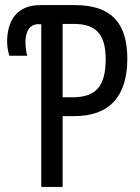

<svg xmlns="http://www.w3.org/2000/svg" viewBox="-20 -734 551 754"><path d="M142 0H226V-278H272C411 -278 480 -357 480 -503C480 -646 415 -714 274 -714H138C44 -714 8 -650 8 -570C8 -548 13 -527 17 -515H87C84 -524 80 -545 80 -567C80 -609 95 -639 131 -639H142ZM226 -352V-640H271C356 -640 395 -600 395 -502C395 -395 357 -352 264 -352Z"/></svg>

Font: Noto Sans UI Condensed
Style: Regular
Weight: 400
Width: 3
Designer: Monotype Design Team
Foundry: Monotype Imaging Inc.
Version: Version 1.901